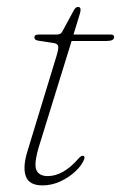

<svg xmlns="http://www.w3.org/2000/svg" viewBox="-20 -540 357 567"><path d="M140.5 -412.5 92.5 -420Q81.5 -422 81.5 -429.5Q81.5 -438 93.5 -438H148Q159 -438 163.5 -446L198.5 -510.5Q203.5 -519.5 210.5 -519.5Q218 -519.5 218 -510.5Q218 -505 213 -490L197 -438H307Q317 -438 317 -430.5Q317 -419 295 -419H191.5L96 -110.5Q79.5 -57 87.2 -38.5Q95 -20 121 -20Q167 -20 212.5 -72.5Q220 -81 225.5 -80Q231.5 -78.5 228.5 -69.5Q221.5 -51.5 202.5 -33.8Q183.5 -16 158 -4.2Q132.5 7.5 105.5 7.5Q66.5 7.5 56.5 -18.8Q46.5 -45 60.5 -91.5L146.5 -373.5Q153 -394.5 152 -402.5Q151 -410.5 140.5 -412.5Z"/></svg>

Font: Fraunces 72pt Soft Thin
Style: Italic
Weight: 100
Italic angle: -16°
Version: Version 1.000;[0bf87f6ff]